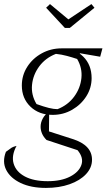

<svg xmlns="http://www.w3.org/2000/svg" viewBox="-26 -719 541 941"><path d="M199 202Q126 202 75.5 178Q25 154 4.5 114Q-16 74 3 25Q24 9 31.5 4.5Q39 0 55 -4Q29 44 41 83.5Q53 123 96 146Q139 169 208 169Q274 169 317.5 146.5Q361 124 373 89Q385 54 354 17L202 -33Q187 -48 180 -64.5Q173 -81 173 -98Q173 -119 184 -139Q195 -159 215 -171L214 -75L329 -38Q425 -8 425 64Q425 103 395.5 134.5Q366 166 315 184Q264 202 199 202ZM232 -156Q165 -156 123 -196.5Q81 -237 81 -300Q81 -350 107.5 -391.5Q134 -433 178.5 -457.5Q223 -482 276 -482Q341 -482 382 -441.5Q423 -401 423 -336Q423 -288 397 -247Q371 -206 327.5 -181Q284 -156 232 -156ZM256 -184Q307 -204 337.5 -245.5Q368 -287 373 -336.5Q378 -386 352 -430Q328 -438 302 -445Q276 -452 248 -455Q197 -435 166.5 -394Q136 -353 131 -303.5Q126 -254 153 -209Q189 -196 213.5 -190Q238 -184 256 -184ZM357 -434 276 -482H476L465 -441L366 -458ZM292 -582 200 -681 219 -699 309 -624 422 -699 437 -681 316 -582Z"/></svg>

Font: Piazzolla Thin Thin
Style: Italic
Weight: 250
Italic angle: -11.3°
Version: Version 2.005